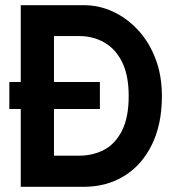

<svg xmlns="http://www.w3.org/2000/svg" viewBox="-20 -720 699 740"><path d="M60 0V-300H16V-404H60V-700H303Q363 -700 417 -674.5Q471 -649 513.5 -602.5Q556 -556 580 -492Q604 -428 604 -350Q604 -241 565.5 -162.5Q527 -84 459 -42Q391 0 303 0ZM188 -120H285Q338 -120 381 -142.5Q424 -165 450 -216Q476 -267 476 -350Q476 -429 451 -480Q426 -531 382.5 -556Q339 -581 285 -581H188V-404H365V-300H188Z"/></svg>

Font: Haskoy Bold
Style: Regular
Weight: 700
Designer: Ertekin Erdin
Foundry: Ertekin Erdin
Version: Version 1.500; ttfautohint (v1.8.3)